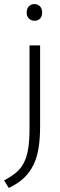

<svg xmlns="http://www.w3.org/2000/svg" viewBox="-62 -693 295 943"><path d="M83 -470H135V-73Q135 -16 128 31Q121 78 103 115.5Q85 153 55.5 181Q26 209 -19 230L-42 193Q-8 175 16 155.5Q40 136 55 107Q70 78 76.5 37Q83 -4 83 -65ZM108 -591Q92 -591 80.5 -601.5Q69 -612 69 -631Q69 -651 80 -662Q91 -673 107 -673Q122 -673 133.5 -662.5Q145 -652 145 -631Q145 -611 134 -601Q123 -591 108 -591Z"/></svg>

Font: Mukta Mahee ExtraLight
Style: Regular
Weight: 275
Designer: Shuchita Grover, Noopur Datye, Girish Dalvi, Yashodeep Gholap
Foundry: Ek Type
Version: Version 2.538;PS 1.000;hotconv 16.6.51;makeotf.lib2.5.65220;